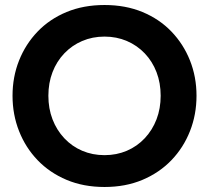

<svg xmlns="http://www.w3.org/2000/svg" viewBox="-20 -733 834 766"><path d="M397 13Q313 13 245.5 -15.5Q178 -44 130 -94Q82 -144 56 -210Q30 -276 30 -351Q30 -426 56 -491.5Q82 -557 130 -607Q178 -657 245.5 -685Q313 -713 397 -713Q481 -713 548.5 -685Q616 -657 664 -607Q712 -557 738 -491.5Q764 -426 764 -351Q764 -276 738 -210Q712 -144 664 -94Q616 -44 548.5 -15.5Q481 13 397 13ZM397 -114Q445 -114 486 -131.5Q527 -149 557.5 -181.5Q588 -214 604.5 -257Q621 -300 621 -351Q621 -402 604.5 -445Q588 -488 557.5 -520Q527 -552 486 -569.5Q445 -587 397 -587Q349 -587 308 -569.5Q267 -552 236.5 -520Q206 -488 189.5 -445Q173 -402 173 -351Q173 -300 189.5 -257Q206 -214 236.5 -181.5Q267 -149 308 -131.5Q349 -114 397 -114Z"/></svg>

Font: MuseoModerno Thin SemiBold
Style: Regular
Weight: 600
Version: Version 1.003